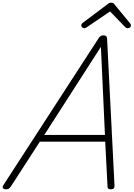

<svg xmlns="http://www.w3.org/2000/svg" viewBox="-61 -1393 993 1427"><path d="M-17 14Q-33 14 -39 5Q-45 -4 -34 -20L672 -1109Q680 -1121 687.5 -1125.5Q695 -1130 709 -1130Q722 -1130 728 -1124.5Q734 -1119 735 -1103L790 -14Q791 0 784.5 7Q778 14 763 14Q749 14 743.5 8.5Q738 3 738 -10L721 -340H235L21 -9Q11 5 4 9.5Q-3 14 -17 14ZM268 -390H719L689 -1045ZM565 -1183Q556 -1183 549.5 -1190Q543 -1197 543 -1204Q543 -1209 545 -1213Q547 -1217 551 -1221L736 -1360Q745 -1368 752 -1370.5Q759 -1373 767 -1373Q774 -1373 779.5 -1370Q785 -1367 791 -1359L907 -1218Q910 -1215 911 -1210.5Q912 -1206 912 -1203Q912 -1193 903.5 -1188Q895 -1183 888 -1183Q882 -1183 878 -1185.5Q874 -1188 868 -1193L757 -1308L586 -1192Q579 -1187 574 -1185Q569 -1183 565 -1183Z"/></svg>

Font: Playwrite CU ExtraLight
Style: Regular
Weight: 250
Designer: Veronika Burian, José Scaglione
Foundry: TypeTogether
Version: Version 1.002